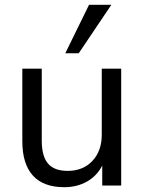

<svg xmlns="http://www.w3.org/2000/svg" viewBox="-20 -773 601 800"><path d="M485 -487V0H406V-83Q383 -39 341.5 -16Q300 7 248 7Q161 7 117 -41.5Q73 -90 73 -185V-487H154V-187Q154 -122 180 -91.5Q206 -61 262 -61Q326 -61 365 -102.5Q404 -144 404 -212V-487ZM308 -551H252L351 -753H444Z"/></svg>

Font: wassup Sans
Style: Regular
Weight: 400
Version: Version 2.001